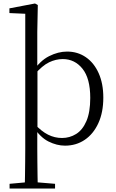

<svg xmlns="http://www.w3.org/2000/svg" viewBox="-20 -822 663 1102"><path d="M122 260Q123 227 123.5 187.5Q124 148 124.5 106.5Q125 65 125 30V-743L34 -747V-774L181 -802L197 -793L194 -639V-432L195 -421V-84L194 -75V30Q194 65 194.5 106.5Q195 148 195.5 187.5Q196 227 197 260ZM353 14Q306 14 258 -10Q210 -34 170 -97H166L179 -110Q218 -68 256 -49Q294 -30 336 -30Q380 -30 417 -53Q454 -76 476 -127Q498 -178 498 -260Q498 -372 453.5 -427.5Q409 -483 340 -483Q301 -483 262 -464.5Q223 -446 177 -393L165 -409H167Q209 -473 261.5 -499.5Q314 -526 365 -526Q426 -526 473 -493.5Q520 -461 546.5 -401.5Q573 -342 573 -262Q573 -177 544.5 -115Q516 -53 466.5 -19.5Q417 14 353 14ZM35 260V233L145 223H176L296 233V260Z"/></svg>

Font: Noto Serif TC ExtraLight Light
Style: Regular
Weight: 300
Version: Version 2.003-H1;hotconv 1.1.1;makeotfexe 2.6.0